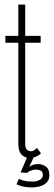

<svg xmlns="http://www.w3.org/2000/svg" viewBox="-20 -680 236 838"><path d="M122.5 138Q94.5 138 77 133.2Q59.5 128.5 52 124.5L62.5 100.5Q67.5 104 82.8 108.2Q98 112.5 123.5 112.5Q139.5 112.5 153.2 105.2Q167 98 167 84Q167 69 157.5 64.5Q148 60 135.5 60Q127.5 60 116.5 63.8Q105.5 67.5 98.5 74.5L70 72.5L97.5 8Q82.5 5 71.2 -8.5Q60 -22 60 -54.5V-493.5H3.5V-523.5H60V-660H90V-523.5H157.5V-493.5H90V-54.5Q90 -33 97.8 -26.5Q105.5 -20 113.5 -20Q124 -20 130.5 -24.8Q137 -29.5 141 -34.5L159 -11Q147.5 1.5 127 7L107 49Q109.5 45.5 120.8 40.8Q132 36 145.5 36Q164 36 179.8 46.8Q195.5 57.5 195.5 84.5Q195.5 105.5 183 117.2Q170.5 129 153.2 133.5Q136 138 122.5 138Z"/></svg>

Font: Imbue 10pt Thin
Style: Regular
Weight: 100
Designer: Tyler Finck
Foundry: Etcetera Type Company
Version: Version 1.102; ttfautohint (v1.8.3)